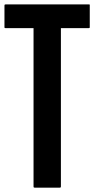

<svg xmlns="http://www.w3.org/2000/svg" viewBox="-36 -860 496 877"><path d="M374 -835Q374 -801.8 374 -736.3Q374 -733.4 373 -732.4Q371.1 -731.4 369.1 -731.4Q327.1 -731.4 242.2 -731.4Q242.2 -490.2 242.2 -7.8Q242.2 -5.9 241.2 -3.9Q239.3 -2.9 237.3 -2.9Q199.2 -2.9 122.1 -2.9Q120.1 -2.9 118.2 -3.9Q117.2 -5.9 117.2 -7.8Q117.2 -249 117.2 -731.4Q74.2 -731.4 -10.7 -731.4Q-12.7 -731.4 -14.6 -732.4Q-15.6 -733.4 -15.6 -736.3Q-15.6 -768.6 -15.6 -835Q-15.6 -836.9 -14.6 -838.9Q-12.7 -839.8 -10.7 -839.8Q116.2 -839.8 370.1 -839.8Q372.1 -839.8 374 -838.9Q375 -837.9 374 -835.9Q374 -835.9 374 -835Z"/></svg>

Font: Typeface
Style: Regular
Weight: 400
Version: Version 1.0